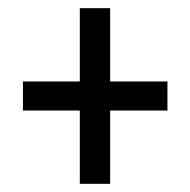

<svg xmlns="http://www.w3.org/2000/svg" viewBox="-20 -592 465 469"><path d="M175 -143V-322H36V-393H175V-572H249V-393H389V-322H249V-143Z"/></svg>

Font: Noto Serif ExtraCondensed ExtraBold
Style: Regular
Weight: 800
Width: 2
Designer: Monotype Design Team
Foundry: Monotype Imaging Inc.
Version: Version 2.013; ttfautohint (v1.8.4.7-5d5b)